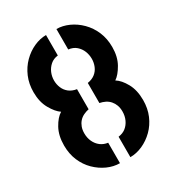

<svg xmlns="http://www.w3.org/2000/svg" viewBox="-170 -805 836 911"><g transform="rotate(-30 248.5 -349.0)"><path d="M277 2V-110Q301 -113 317.5 -126Q334 -139 343.5 -159.5Q353 -180 353 -205Q353 -224 347.5 -239Q342 -254 332 -265.5Q322 -277 308 -284Q294 -291 278 -294V-404Q303 -408 319.5 -421Q336 -434 344 -453.5Q352 -473 352 -494Q352 -516 344 -536Q336 -556 319.5 -570.5Q303 -585 277 -588V-700Q310 -700 343.5 -685Q377 -670 404.5 -642.5Q432 -615 448 -577.5Q464 -540 464 -494Q464 -441 442.5 -403Q421 -365 397 -349Q423 -333 444 -295Q465 -257 465 -203Q465 -157 449 -119.5Q433 -82 405.5 -55Q378 -28 344.5 -13Q311 2 277 2ZM220 2Q186 2 152.5 -13Q119 -28 91.5 -55Q64 -82 48 -119.5Q32 -157 32 -203Q32 -257 53 -295Q74 -333 100 -349Q76 -365 54.5 -403Q33 -441 33 -494Q33 -540 49 -577.5Q65 -615 92.5 -642.5Q120 -670 153.5 -685Q187 -700 220 -700V-588Q195 -585 178.5 -570.5Q162 -556 153.5 -536Q145 -516 145 -494Q145 -473 153 -453.5Q161 -434 177.5 -421Q194 -408 219 -404V-294Q204 -291 189.5 -284Q175 -277 165 -265.5Q155 -254 149.5 -239Q144 -224 144 -205Q144 -180 153.5 -159.5Q163 -139 180 -126Q197 -113 220 -110Z"/></g></svg>

Font: Stick No Bills
Style: Bold
Weight: 700
Version: Version 2.000